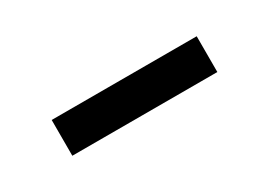

<svg xmlns="http://www.w3.org/2000/svg" viewBox="-16 -842 481 344"><g transform="rotate(-30 225.0 -670.0)"><path d="M75 -633V-707H375V-633Z"/></g></svg>

Font: Zed Sans Extended
Style: Regular
Weight: 400
Width: 7
Designer: Belleve Invis
Foundry: Belleve Invis
Version: Version 1.0.0; ttfautohint (v1.8.4)